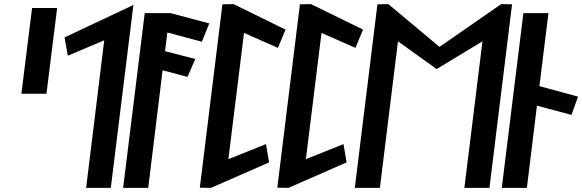

<svg xmlns="http://www.w3.org/2000/svg" viewBox="-20 -924 2832 934"><path d="M206 -468 258 -885H136L84 -468Z M629 -900 294 -742 310 -653 487 -728 399 -10H519Z M579 -10H701L771 -582L892 -550L930 -637L783 -675L794 -766L962 -721L998 -810L810 -860H684Z M1006 -10 1289 -134 1274 -223 1091 -150 1167 -764 1332 -691 1369 -780 1116 -904 1062 -903 952 -11Z M1383 -10 1666 -134 1651 -223 1468 -150 1544 -764 1709 -691 1746 -780 1493 -904 1439 -903 1329 -11Z M2239 -10H2361L2471 -903L2418 -904L2118 -696L1869 -904L1816 -903L1706 -10H1828L1916 -723L2104 -588L2327 -723Z M2543 -10 2592 -410 2760 -365 2792 -454 2604 -505 2648 -860H2526L2421 -10Z"/></svg>

Font: Ny Stormning
Style: FinKur
Weight: 300
Designer: Robert Jablonski, Mew Too
Foundry: Cannot Into Space Fonts
Version: Version 0.90